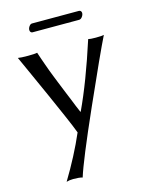

<svg xmlns="http://www.w3.org/2000/svg" viewBox="-122 -658 750 971"><g transform="rotate(-15 253.0 -172.5)"><path d="M27.8 -432.1Q42 -429.2 80.1 -429.2Q115.7 -429.2 128.9 -432.1L140.6 -397.5L152.3 -364.3L165 -329.1L177.7 -296.4L191.9 -260.7L205.1 -228Q208 -219.7 219.7 -191.9L233.4 -158.7L248 -122.1L262.7 -87.4H264.6Q329.6 -225.6 396 -432.1Q405.8 -429.2 435.1 -429.2Q468.3 -429.2 478 -432.1Q436.5 -348.6 324.7 -96.4Q212.9 155.8 188 236.8Q171.9 231.9 139.2 231.9Q120.1 231.9 104 236.8Q174.8 119.6 222.2 9.8Q210 -23.4 180.7 -90.3L127.9 -210L68.4 -342.3Q32.2 -421.9 27.8 -432.1ZM377 -538.1H132.8Q127 -538.1 123.5 -542.7Q120.1 -547.4 120.1 -553.2Q120.1 -563 127 -572.5Q133.8 -582 142.1 -582H387.2Q394 -582 397.5 -577.6Q400.9 -573.2 400.9 -567.9Q400.9 -558.1 393.6 -548.1Q386.2 -538.1 377 -538.1Z"/></g></svg>

Font: Linux Biolinum G
Style: Regular
Weight: 400
Designer: Philipp H. Poll
Foundry: Philipp H. Poll
Version: Version 1.1.0 ; ttfautohint (v1.6)